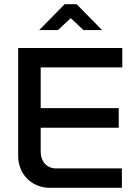

<svg xmlns="http://www.w3.org/2000/svg" viewBox="-20 -900 654 920"><path d="M67 -670V-153C67 -67 130 0 220 0H564V-93H248C205 -93 175 -126 175 -172V-288H549V-382H175V-577H566V-670ZM168 -756H258L319 -813L380 -756H469L347 -880H290Z"/></svg>

Font: LT Wave Alt Medium
Style: Regular
Weight: 500
Designer: Daniel Lyons
Version: Version 2.5 (Glyphs App)